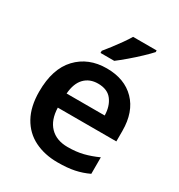

<svg xmlns="http://www.w3.org/2000/svg" viewBox="-182 -887 946 1017"><g transform="rotate(30 290.5 -378.0)"><path d="M299 -552Q408 -552 471.5 -487Q535 -422 535 -306V-242H177Q179 -168 218 -127.5Q257 -87 326 -87Q378 -87 420 -97.5Q462 -108 506 -128V-27Q466 -8 423 1Q380 10 320 10Q241 10 179.5 -20.5Q118 -51 83.5 -113Q49 -175 49 -267Q49 -406 118 -479Q187 -552 299 -552ZM299 -459Q248 -459 216.5 -426.5Q185 -394 180 -330H413Q412 -386 384.5 -422.5Q357 -459 299 -459ZM479 -756Q463 -738 432.5 -709Q402 -680 369 -652Q336 -624 312 -606H228V-619Q243 -637 263 -663Q283 -689 302.5 -716.5Q322 -744 335 -766H479Z"/></g></svg>

Font: Noto Sans Tamil SemiBold
Style: Regular
Weight: 600
Designer: Jelle Bosma - Monotype Design Team
Foundry: Monotype Imaging Inc.
Version: Version 2.004; ttfautohint (v1.8.4.7-5d5b)